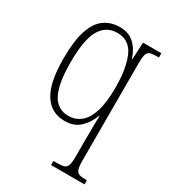

<svg xmlns="http://www.w3.org/2000/svg" viewBox="-191 -643 871 979"><g transform="rotate(30 244.5 -153.5)"><path d="M269 239V215H288Q316 215 330.5 210.5Q345 206 350.5 190Q356 174 356 139V30Q356 -7 356.5 -46.5Q357 -86 358 -102H356Q337 -52 303.5 -21Q270 10 215 10Q137 10 94.5 -55Q52 -120 52 -265Q52 -368 72.5 -429.5Q93 -491 131.5 -518.5Q170 -546 223 -546Q274 -546 306.5 -516.5Q339 -487 355 -437H358L363 -536H471V-511H466Q436 -511 421.5 -507Q407 -503 401.5 -487Q396 -471 396 -437V140Q396 174 401.5 190Q407 206 421 210.5Q435 215 462 215H466V239ZM220 -22Q259 -22 290 -46Q321 -70 338.5 -124Q356 -178 356 -267Q356 -380 326.5 -447Q297 -514 226 -514Q161 -514 127 -457Q93 -400 93 -264Q93 -140 123.5 -81Q154 -22 220 -22Z"/></g></svg>

Font: Noto Serif Tamil Condensed ExtraLight
Style: Italic
Weight: 200
Width: 3
Italic angle: -12°
Designer: Indian Type Foundry, Tom Grace, and the Monotype Design Team
Foundry: Monotype Imaging Inc.
Version: Version 2.003; ttfautohint (v1.8.4.7-5d5b)